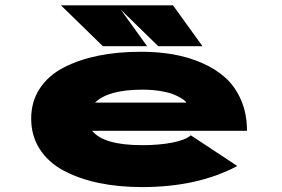

<svg xmlns="http://www.w3.org/2000/svg" viewBox="-20 -712 1090 742"><path d="M548.5 -533.5H377.5L215.5 -691.5H648.5L762.5 -533.5H591.5L446.5 -675ZM897 -70.5Q744.5 11 529 11Q438 11 361.8 -5Q285.5 -21 226.2 -52.5Q167 -84 133.8 -135.5Q100.5 -187 100.5 -253.5Q100.5 -319.5 133.8 -370Q167 -420.5 226 -451Q285 -481.5 360.2 -496.8Q435.5 -512 524.5 -512Q590 -512 648.2 -502Q706.5 -492 759.8 -469Q813 -446 851.2 -411.5Q889.5 -377 912 -324.5Q934.5 -272 934.5 -206.5H336Q381 -151 529 -151Q595.5 -151 645.5 -160.8Q695.5 -170.5 717.5 -189ZM531 -365.5Q398 -365.5 347.5 -315.5H700Q698 -320.5 687 -328.2Q676 -336 656.8 -344.8Q637.5 -353.5 604 -359.5Q570.5 -365.5 531 -365.5Z"/></svg>

Font: League Mono Extended ExtraBold
Style: Regular
Weight: 800
Width: 9
Designer: Tyler Finck
Foundry: The League of Moveable Type / Tyler Finck
Version: Version 2.210